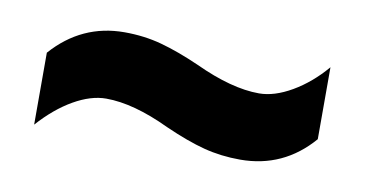

<svg xmlns="http://www.w3.org/2000/svg" viewBox="-34 -501 565 297"><g transform="rotate(10 248.5 -352.5)"><path d="M233 -301Q176 -328 133 -328Q109 -328 82 -312.5Q55 -297 30 -269V-382Q76 -434 143 -434Q174 -434 201.5 -426.5Q229 -419 263 -404Q321 -377 364 -377Q388 -377 415.5 -393Q443 -409 466 -436V-323Q421 -271 353 -271Q323 -271 296 -278Q269 -285 233 -301Z"/></g></svg>

Font: Noto Sans Gujarati Condensed
Style: Bold
Weight: 700
Width: 3
Designer: Jelle Bosma - Monotype Design Team, Universal Thirst
Foundry: Monotype Imaging Inc.
Version: Version 2.106; ttfautohint (v1.8.4.7-5d5b)